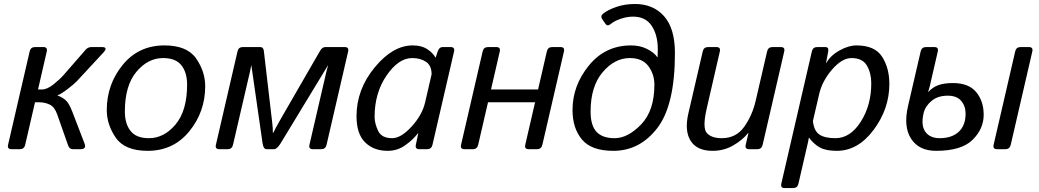

<svg xmlns="http://www.w3.org/2000/svg" viewBox="-20 -749 5218 964"><path d="M37.6 0Q15.6 0 20.5 -22L128.9 -490.7Q133.8 -512.7 155.8 -512.7H197.8Q219.7 -512.7 214.8 -490.7L170.9 -299.8H190.9Q216.8 -299.8 249 -325.7Q281.2 -351.6 298.3 -371.1L410.6 -500Q421.9 -512.7 439.5 -512.7H491.7Q524.9 -512.7 498 -483.9L366.2 -341.8Q353 -327.6 319.6 -302Q286.1 -276.4 269 -270.5L268.6 -269.5Q294.4 -260.3 310.8 -244.9Q327.1 -229.5 343.3 -187.5L404.3 -28.8Q415.5 0 384.8 0H345.7Q328.6 0 322.3 -18.1L267.1 -174.8Q254.4 -211.4 230.5 -223.4Q206.5 -235.4 176.3 -235.4H155.8L106.4 -22Q101.6 0 79.6 0Z M516.1 -196.3Q516.1 -325.2 595.9 -423.1Q675.8 -521 805.2 -521Q919.4 -521 964.8 -455.3Q1010.3 -389.6 1010.3 -316.4Q1010.3 -187.5 930.4 -89.6Q850.6 8.3 721.2 8.3Q606.9 8.3 561.5 -57.4Q516.1 -123 516.1 -196.3ZM606.9 -189Q606.9 -127.9 635.5 -91.6Q664.1 -55.2 727.5 -55.2Q803.7 -55.2 861.6 -124.3Q919.4 -193.4 919.4 -323.7Q919.4 -384.8 890.9 -421.1Q862.3 -457.5 798.8 -457.5Q722.7 -457.5 664.8 -388.4Q606.9 -319.3 606.9 -189Z M1081.1 0Q1059.1 0 1064 -22L1172.4 -490.7Q1177.2 -512.7 1199.2 -512.7H1287.1Q1302.2 -512.7 1304.7 -493.7L1342.3 -171.4Q1343.3 -161.1 1346.7 -133.8Q1350.1 -106.4 1350.1 -82H1352.1Q1363.8 -106.4 1379.4 -133.8Q1395 -161.1 1400.9 -171.4L1586.9 -493.7Q1598.1 -512.7 1613.3 -512.7H1710.9Q1732.9 -512.7 1728 -490.7L1619.6 -22Q1614.7 0 1592.8 0H1550.8Q1528.8 0 1533.7 -22L1619.1 -390.6Q1622.6 -404.8 1627 -419.9H1626L1389.2 -29.8Q1371.1 0 1356 0H1317.9Q1302.7 0 1298.3 -29.8L1242.2 -419.9H1241.2Q1238.8 -405.8 1235.4 -390.6L1149.9 -22Q1145 0 1123 0Z M1770 -165.5Q1770 -299.8 1861.1 -410.4Q1952.1 -521 2052.2 -521Q2096.2 -521 2124.5 -502.7Q2152.8 -484.4 2166.5 -460H2167.5L2177.7 -490.7Q2185.1 -512.7 2201.7 -512.7H2242.7Q2264.6 -512.7 2259.8 -490.7L2151.4 -22Q2146.5 0 2124.5 0H2085Q2063.5 0 2067.9 -22L2080.1 -80.6H2079.1Q2055.2 -48.8 2015.4 -20.3Q1975.6 8.3 1926.8 8.3Q1856 8.3 1813 -34.4Q1770 -77.1 1770 -165.5ZM1860.8 -162.1Q1860.8 -129.9 1878.2 -92.5Q1895.5 -55.2 1949.2 -55.2Q1993.2 -55.2 2046.4 -113.3Q2099.6 -171.4 2114.3 -234.4L2147 -376Q2147 -419.9 2118.9 -438.7Q2090.8 -457.5 2049.3 -457.5Q1981 -457.5 1920.9 -369.9Q1860.8 -282.2 1860.8 -162.1Z M2312 0Q2290 0 2294.9 -22L2403.3 -490.7Q2408.2 -512.7 2430.2 -512.7H2472.2Q2494.1 -512.7 2489.3 -490.7L2445.3 -299.8H2681.6L2725.6 -490.7Q2730.5 -512.7 2752.4 -512.7H2794.4Q2816.4 -512.7 2811.5 -490.7L2703.1 -22Q2698.2 0 2676.3 0H2634.3Q2612.3 0 2617.2 -22L2666.5 -235.4H2430.2L2380.9 -22Q2376 0 2354 0Z M2854.5 -196.3Q2854.5 -319.3 2936.8 -420.2Q3019 -521 3148.4 -521Q3194.3 -521 3229.7 -502.7Q3265.1 -484.4 3279.8 -462.4H3281.7Q3282.7 -479 3282.7 -502Q3282.7 -572.8 3252.2 -619.1Q3221.7 -665.5 3158.7 -665.5Q3127 -665.5 3094.7 -654.1Q3062.5 -642.6 3046.9 -628.9Q3030.3 -614.3 3019.5 -629.9L3004.9 -650.9Q2992.7 -668 3007.8 -680.2Q3031.2 -699.2 3074.2 -714.1Q3117.2 -729 3168 -729Q3259.8 -729 3314.2 -667.7Q3368.7 -606.4 3368.7 -482.4Q3368.7 -221.2 3280.5 -106.4Q3192.4 8.3 3059.6 8.3Q2949.2 8.3 2901.9 -48.6Q2854.5 -105.5 2854.5 -196.3ZM2945.3 -189Q2945.3 -118.7 2975.1 -86.9Q3004.9 -55.2 3065.9 -55.2Q3132.3 -55.2 3199 -124.3Q3265.6 -193.4 3265.6 -323.7Q3265.6 -376 3235.6 -416.7Q3205.6 -457.5 3142.1 -457.5Q3065.9 -457.5 3005.6 -386.2Q2945.3 -314.9 2945.3 -189Z M3436 -178.7 3508.3 -490.7Q3513.2 -512.7 3535.2 -512.7H3577.1Q3599.1 -512.7 3594.2 -490.7L3527.8 -202.1Q3505.9 -106 3529.3 -80.6Q3552.7 -55.2 3604 -55.2Q3675.8 -55.2 3716.3 -112.1Q3756.8 -168.9 3773.9 -242.2L3831.5 -490.7Q3836.4 -512.7 3858.4 -512.7H3900.4Q3922.4 -512.7 3917.5 -490.7L3809.1 -22Q3804.2 0 3782.2 0H3741.2Q3719.2 0 3724.1 -22L3737.8 -80.6H3735.8Q3707 -44.9 3660.4 -18.3Q3613.8 8.3 3557.6 8.3Q3479.5 8.3 3447.8 -41.7Q3416 -91.8 3436 -178.7Z M3919.9 195.3Q3897.9 195.3 3902.8 173.3L4056.2 -490.7Q4061 -512.7 4083 -512.7H4124Q4142.1 -512.7 4138.2 -490.7L4127.4 -432.1H4128.4Q4149.9 -470.7 4195.3 -495.8Q4240.7 -521 4279.8 -521Q4372.6 -521 4408.9 -464.1Q4445.3 -407.2 4445.3 -327.6Q4445.3 -203.1 4366.7 -97.4Q4288.1 8.3 4181.6 8.3Q4127.4 8.3 4097.2 -8.1Q4066.9 -24.4 4042 -57.6H4041Q4039.1 -43.9 4035.2 -27.8L3988.8 173.3Q3983.9 195.3 3961.9 195.3ZM4061.5 -141.6Q4066.4 -92.8 4093.3 -74Q4120.1 -55.2 4174.8 -55.2Q4249 -55.2 4301.8 -137.9Q4354.5 -220.7 4354.5 -331.1Q4354.5 -381.8 4332.5 -419.7Q4310.5 -457.5 4255.4 -457.5Q4207.5 -457.5 4158 -400.1Q4108.4 -342.8 4093.3 -278.3Z M4539.1 -216.8 4602.5 -490.7Q4607.4 -512.7 4629.4 -512.7H4671.4Q4693.4 -512.7 4688.5 -490.7L4648.4 -316.9Q4643.6 -297.9 4639.6 -287.1H4640.6Q4663.1 -311.5 4691.9 -321.8Q4720.7 -332 4764.6 -332Q4843.8 -332 4881.3 -286.6Q4918.9 -241.2 4918.9 -172.9Q4918.9 -101.6 4862.8 -46.6Q4806.6 8.3 4679.7 8.3Q4593.8 8.3 4554.4 -52.5Q4515.1 -113.3 4539.1 -216.8ZM4617.2 -180.7Q4603 -119.1 4626.2 -87.2Q4649.4 -55.2 4697.8 -55.2Q4758.8 -55.2 4793.5 -87.2Q4828.1 -119.1 4828.1 -178.7Q4828.1 -215.8 4806.2 -242.2Q4784.2 -268.6 4738.3 -268.6Q4688.5 -268.6 4657 -242.2Q4625.5 -215.8 4617.2 -180.7ZM4985.8 0Q4963.9 0 4968.8 -22L5077.1 -490.7Q5082 -512.7 5104 -512.7H5146Q5168 -512.7 5163.1 -490.7L5054.7 -22Q5049.8 0 5027.8 0Z"/></svg>

Font: Istok Web
Style: BoldItalic
Weight: 700
Italic angle: -13°
Designer: Andrey V. Panov
Foundry: Andrey V. Panov
Version: Version 1.0.2g